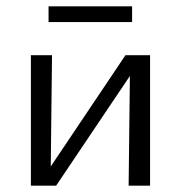

<svg xmlns="http://www.w3.org/2000/svg" viewBox="-20 -589 573 609"><path d="M392 -348 158 0H78V-414H145L141 -61L378 -414H456V0H388ZM134 -569H399V-519H134Z"/></svg>

Font: LXGW Bright GB
Style: Regular
Weight: 400
Designer: Christian Thalmann (Catharsis Fonts)
Foundry: LXGW / Christian Thalmann (Catharsis Fonts) / Fontworks Inc.
Version: Version 5.510